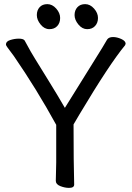

<svg xmlns="http://www.w3.org/2000/svg" viewBox="-20 -894 640 929"><path d="M314 15.1Q293.9 15.1 272 6.6Q250 -2 250 -19L252 -107.9V-290Q157.2 -462.9 46.9 -623Q25.9 -651.9 17.3 -662.8Q8.8 -673.8 8.8 -679.2Q8.8 -693.8 29.8 -700.4Q50.8 -707 70.8 -707Q92.8 -707 99.1 -698.2Q106.9 -685.1 116 -667.5Q125 -649.9 149.4 -609.9Q173.8 -569.8 216.3 -501.5Q258.8 -433.1 293.9 -372.1Q377.9 -507.8 431.4 -593Q484.9 -678.2 498 -702.1Q505.9 -714.8 526.9 -714.8Q545.9 -714.8 566.9 -705.3Q587.9 -695.8 587.9 -682.1L585 -674.8Q509.8 -584 365.2 -341.8L335.9 -292Q335.9 -106.9 338.9 -1Q338.9 15.1 314 15.1ZM257.1 -768.1Q243.2 -752.9 219 -752.9Q194.8 -752.9 176.5 -775.4Q158.2 -797.9 158.2 -821Q158.2 -844.2 171.6 -859.1Q185.1 -874 209 -874Q232.9 -874 252 -852.5Q271 -831.1 271 -807.1Q271 -783.2 257.1 -768.1ZM439.9 -768.1Q425.8 -752.9 401.9 -752.9Q377.9 -752.9 359.4 -775.4Q340.8 -797.9 340.8 -821Q340.8 -844.2 354.5 -859.1Q368.2 -874 392.1 -874Q416 -874 435.1 -852.5Q454.1 -831.1 454.1 -807.1Q454.1 -783.2 439.9 -768.1Z"/></svg>

Font: LXGW WenKai Screen
Style: Regular
Weight: 400
Designer: LXGW / Fontworks Inc.
Foundry: LXGW / Fontworks Inc.
Version: Version 1.510;January 18,2025